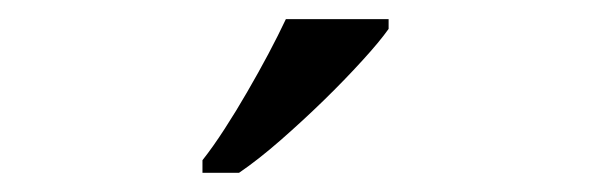

<svg xmlns="http://www.w3.org/2000/svg" viewBox="-20 -786 617 200"><path d="M190.9 -619.1Q202.1 -633.3 214.1 -651.9Q226.1 -670.4 237.5 -690.2Q249 -710 259.5 -729.7Q270 -749.5 277.8 -766.1H384.8V-755.9Q375.5 -742.7 357.4 -722.9Q339.4 -703.1 317.4 -681.6Q295.4 -660.2 272.2 -639.9Q249 -619.6 229 -606H190.9Z"/></svg>

Font: Droid Serif
Style: Regular
Weight: 400
Designer: Monotype Design team
Foundry: Monotype Imaging Inc.
Version: Version 1.03